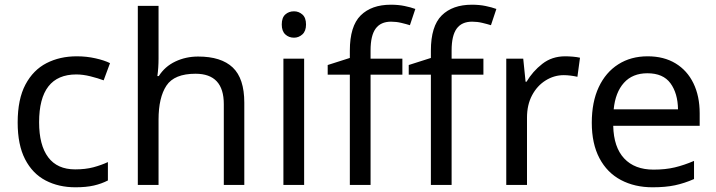

<svg xmlns="http://www.w3.org/2000/svg" viewBox="-20 -785 3041 815"><path d="M300 10Q229 10 173.5 -19Q118 -48 86.5 -109Q55 -170 55 -265Q55 -364 88 -426Q121 -488 177.5 -517Q234 -546 306 -546Q347 -546 385 -537.5Q423 -529 447 -517L420 -444Q396 -453 364 -461Q332 -469 304 -469Q146 -469 146 -266Q146 -169 184.5 -117.5Q223 -66 299 -66Q343 -66 376.5 -75Q410 -84 438 -97V-19Q411 -5 378.5 2.5Q346 10 300 10Z M653 -537Q653 -497 648 -462H654Q680 -503 724.5 -524Q769 -545 821 -545Q919 -545 968 -498.5Q1017 -452 1017 -349V0H930V-343Q930 -472 810 -472Q720 -472 686.5 -421.5Q653 -371 653 -277V0H565V-760H653Z M1228 -737Q1248 -737 1263.5 -723.5Q1279 -710 1279 -681Q1279 -653 1263.5 -639Q1248 -625 1228 -625Q1206 -625 1191 -639Q1176 -653 1176 -681Q1176 -710 1191 -723.5Q1206 -737 1228 -737ZM1271 -536V0H1183V-536Z M1688 -468H1553V0H1465V-468H1371V-509L1465 -539V-570Q1465 -674 1511 -719.5Q1557 -765 1639 -765Q1671 -765 1697.5 -759.5Q1724 -754 1743 -747L1720 -678Q1704 -683 1683 -688Q1662 -693 1640 -693Q1596 -693 1574.5 -663.5Q1553 -634 1553 -571V-536H1688Z M2032 -468H1897V0H1809V-468H1715V-509L1809 -539V-570Q1809 -674 1855 -719.5Q1901 -765 1983 -765Q2015 -765 2041.5 -759.5Q2068 -754 2087 -747L2064 -678Q2048 -683 2027 -688Q2006 -693 1984 -693Q1940 -693 1918.5 -663.5Q1897 -634 1897 -571V-536H2032Z M2379 -546Q2394 -546 2411.5 -544.5Q2429 -543 2442 -540L2431 -459Q2418 -462 2402.5 -464Q2387 -466 2373 -466Q2332 -466 2296 -443.5Q2260 -421 2238.5 -380.5Q2217 -340 2217 -286V0H2129V-536H2201L2211 -438H2215Q2241 -482 2282 -514Q2323 -546 2379 -546Z M2729 -546Q2798 -546 2847.5 -516Q2897 -486 2923.5 -431.5Q2950 -377 2950 -304V-251H2583Q2585 -160 2629.5 -112.5Q2674 -65 2754 -65Q2805 -65 2844.5 -74.5Q2884 -84 2926 -102V-25Q2885 -7 2845 1.5Q2805 10 2750 10Q2674 10 2615.5 -21Q2557 -52 2524.5 -113.5Q2492 -175 2492 -264Q2492 -352 2521.5 -415Q2551 -478 2604.5 -512Q2658 -546 2729 -546ZM2728 -474Q2665 -474 2628.5 -433.5Q2592 -393 2585 -321H2858Q2857 -389 2826 -431.5Q2795 -474 2728 -474Z"/></svg>

Font: Noto Sans Medefaidrin
Style: Regular
Weight: 400
Designer: Dalton Maag Ltd
Foundry: Dalton Maag Ltd
Version: Version 1.002; ttfautohint (v1.8.4.7-5d5b)